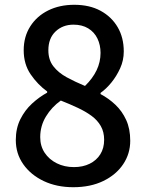

<svg xmlns="http://www.w3.org/2000/svg" viewBox="-20 -768 610 802"><path d="M286 14Q217 14 163 -11.5Q109 -37 77.5 -81.5Q46 -126 46 -183Q46 -232 65 -270Q84 -308 114 -335.5Q144 -363 177 -381V-386Q137 -415 108 -457.5Q79 -500 79 -558Q79 -615 106.5 -658Q134 -701 181.5 -724.5Q229 -748 290 -748Q354 -748 400 -723Q446 -698 471.5 -654.5Q497 -611 497 -553Q497 -516 482 -483Q467 -450 445.5 -423.5Q424 -397 400 -380V-375Q434 -357 462 -330.5Q490 -304 507 -267Q524 -230 524 -180Q524 -126 494.5 -82Q465 -38 411.5 -12Q358 14 286 14ZM335 -409Q367 -440 383.5 -474.5Q400 -509 400 -547Q400 -580 387 -607Q374 -634 348.5 -649.5Q323 -665 287 -665Q242 -665 212 -636.5Q182 -608 182 -558Q182 -518 203 -491Q224 -464 259 -445Q294 -426 335 -409ZM289 -70Q326 -70 354.5 -84Q383 -98 399 -123.5Q415 -149 415 -184Q415 -217 401 -241.5Q387 -266 362.5 -284Q338 -302 305 -317.5Q272 -333 234 -348Q196 -321 172 -281.5Q148 -242 148 -195Q148 -158 166.5 -130Q185 -102 217 -86Q249 -70 289 -70Z"/></svg>

Font: Noto Sans JP Thin Medium
Style: Regular
Weight: 500
Version: Version 2.004-H2;hotconv 1.0.118;makeotfexe 2.5.65603